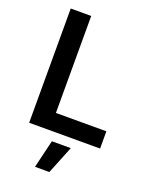

<svg xmlns="http://www.w3.org/2000/svg" viewBox="-173 -821 912 1149"><g transform="rotate(20 282.5 -246.5)"><path d="M73.2 0V-727.5H203.6V-109.9H524.9V0ZM196.3 235.8 238.8 57.6H359.4L287.6 235.8Z"/></g></svg>

Font: Inter-SemiBold
Style: Regular
Weight: 600
Designer: Rasmus Andersson
Foundry: rsms
Version: Version 4.000;git-a52131595